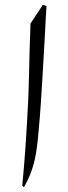

<svg xmlns="http://www.w3.org/2000/svg" viewBox="-20 -735 282 793"><path d="M172 -710Q171 -690 169 -659Q167 -628 165 -583Q160 -492 156 -425.5Q152 -359 148.5 -306Q145 -253 140 -200Q136 -147 129.5 -107Q123 -67 111.5 -33Q100 1 79 38L72 32Q76 -10 79 -46.5Q82 -83 85 -124.5Q88 -166 91 -220Q98 -325 100 -429.5Q102 -534 106 -638L157 -715Z"/></svg>

Font: Bona Nova
Style: Italic
Weight: 400
Italic angle: -4°
Designer: Mateusz Machalski
Foundry: Capitalics
Version: Version 4.001; ttfautohint (v1.8.3)